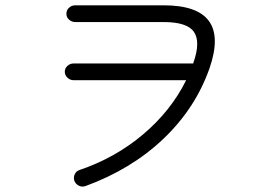

<svg xmlns="http://www.w3.org/2000/svg" viewBox="-20 -704 1040 723"><path d="M301 -3Q288 1 276.5 -5Q265 -11 260 -23Q256 -36 261.5 -48Q267 -60 280 -64Q415 -110 519.5 -198.5Q624 -287 681 -402H257Q244 -402 234 -411.5Q224 -421 224 -434Q224 -447 234 -456Q244 -465 257 -465H708V-467Q736 -546 710.5 -583.5Q685 -621 596 -621H263Q250 -621 240 -630Q230 -639 230 -652Q230 -666 240 -675Q250 -684 263 -684H596Q851 -684 769 -447Q716 -296 595 -181Q474 -66 301 -3Z"/></svg>

Font: Zen Maru Gothic
Style: Regular
Weight: 400
Designer: Yoshimichi Ohira
Foundry: Positype
Version: Version 1.002